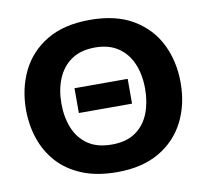

<svg xmlns="http://www.w3.org/2000/svg" viewBox="-81 -817 988 919"><g transform="rotate(-10 413.0 -358.0)"><path d="M416.5 13Q317.5 13 245.8 -16.8Q174 -46.5 128 -98Q82 -149.5 59.8 -216Q37.5 -282.5 37.5 -356Q37.5 -460 79 -544.2Q120.5 -628.5 203.8 -678Q287 -727.5 412.5 -727.5Q539.5 -727.5 623 -677.5Q706.5 -627.5 747.8 -543.5Q789 -459.5 789 -356.5Q789 -250.5 746.5 -167Q704 -83.5 621 -35.2Q538 13 416.5 13ZM414.5 -121.5Q485.5 -121.5 530.2 -153.2Q575 -185 595.8 -238.2Q616.5 -291.5 616.5 -356.5Q616.5 -425.5 594 -478.8Q571.5 -532 526.5 -562.5Q481.5 -593 414.5 -593Q344.5 -593 299.2 -561.8Q254 -530.5 231.8 -477Q209.5 -423.5 209.5 -356.5Q209.5 -290.5 231 -237.2Q252.5 -184 297.5 -152.8Q342.5 -121.5 414.5 -121.5ZM284 -297.5V-418H542.5V-297.5Z"/></g></svg>

Font: Heraclito
Style: Bold
Weight: 700
Designer: Kostas Bartsokas (font) & Cristiano Sobral (main changes)
Foundry: Kostas Bartsokas (font) & Cristiano Sobral (main changes)
Version: Version 1.00;July 8, 2020;FontCreator 13.0.0.2655 64-bit